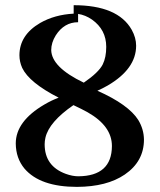

<svg xmlns="http://www.w3.org/2000/svg" viewBox="-20 -711 618 743"><path d="M391.1 -529.8Q391.1 -596.2 335.9 -635.3Q310.5 -652.8 282.2 -657.2V-625Q228.5 -625 195.8 -574.2Q178.2 -545.9 178.2 -517.1Q179.7 -450.7 304.2 -391.1Q361.8 -430.7 377.4 -461.4Q391.1 -488.8 391.1 -529.8ZM152.8 -152.8Q152.8 -67.9 234.9 -38.1Q260.7 -28.8 283.2 -28.8Q412.6 -29.8 413.1 -146Q413.1 -223.1 319.3 -276.4Q297.4 -288.6 264.2 -304.2Q169.9 -239.3 155.8 -178.2Q152.8 -165 152.8 -152.8ZM55.2 -497.1Q55.2 -575.2 135.3 -622.1Q191.4 -654.3 265.1 -658.2V-690.9Q436 -690.9 489.7 -595.7Q506.8 -564.9 506.8 -534.2Q506.8 -444.3 396.5 -379.9Q376 -368.2 356.9 -359.9Q477.5 -306.2 515.1 -246.6Q536.6 -210.9 537.1 -170.9Q537.1 -86.4 462.9 -35.6Q393.6 11.7 277.8 12.2Q135.3 12.2 74.7 -58.6Q41.5 -98.6 41 -155.8Q41 -241.7 151.9 -306.6Q180.2 -323.2 207 -333Q93.3 -391.1 65.9 -448.2Q55.2 -472.2 55.2 -497.1Z"/></svg>

Font: Linux Libertine O
Style: Bold
Weight: 700
Designer: Philipp H. Poll
Foundry: Philipp H. Poll
Version: Version 5.0.0